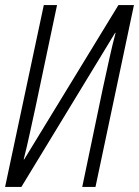

<svg xmlns="http://www.w3.org/2000/svg" viewBox="-28 -734 546 754"><path d="M-8 0 144 -714H196L111 -311Q99 -257 88.5 -208Q78 -159 65 -108H67L437 -714H498L347 0H295L375 -383Q389 -447 401.5 -504Q414 -561 426 -605H424L56 0Z"/></svg>

Font: Noto Sans ExtraCondensed Light
Style: Italic
Weight: 300
Width: 2
Italic angle: -12°
Designer: Monotype Design Team
Foundry: Monotype Imaging Inc.
Version: Version 2.013; ttfautohint (v1.8.4.7-5d5b)